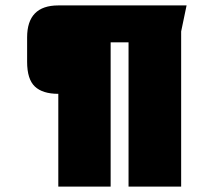

<svg xmlns="http://www.w3.org/2000/svg" viewBox="-20 -608 788 708"><path d="M195 -262Q137 -262 108.5 -289Q80 -316 80 -380V-470Q80 -588 195 -588H668L648 -492V80H454V-452H388V80H195Z"/></svg>

Font: Gold Bold
Style: Regular
Weight: 400
Designer: jaiki
Version: Version 1.000